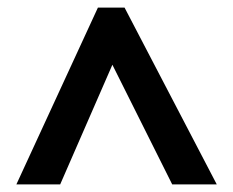

<svg xmlns="http://www.w3.org/2000/svg" viewBox="-20 -738 612 504"><path d="M23 -254 237 -718H307L549 -254H432L275 -568L138 -254Z"/></svg>

Font: Noto Sans Bamum
Style: Regular
Weight: 400
Designer: Monotype Design Team
Foundry: Monotype Imaging Inc.
Version: Version 2.001